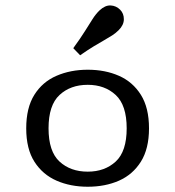

<svg xmlns="http://www.w3.org/2000/svg" viewBox="-20 -688 656 719"><path d="M308.5 11.3Q244 11.3 191.9 -11.4Q139.8 -34.2 109 -82.2Q78.2 -130.3 78.2 -207.4Q78.2 -284.5 108.6 -332.9Q139 -381.4 191.5 -404.1Q244 -426.9 308.5 -426.9Q373.9 -426.9 425.5 -404.1Q477.2 -381.4 507.6 -332.9Q538 -284.5 538 -207.4Q538 -131 507.6 -82.6Q477.2 -34.2 425.5 -11.4Q373.9 11.3 308.5 11.3ZM308.5 -45.2Q372.3 -45.2 413.4 -83.1Q454.4 -121 454.4 -207.4Q454.4 -294.1 413.4 -332.2Q372.3 -370.4 308.5 -370.4Q243.9 -370.4 202.8 -332.2Q161.8 -294.1 161.8 -207.4Q161.8 -121 202.8 -83.1Q243.9 -45.2 308.5 -45.2ZM280.1 -481 254.4 -507.6Q281.7 -545.1 298.2 -571.6Q314.7 -598.1 326.8 -616.9Q338.8 -635.8 352.9 -649.2Q373.8 -668.7 394.5 -667.6Q415.1 -666.5 430 -651.5Q443.9 -637.5 443.8 -615.9Q443.8 -594.4 424.3 -574.9Q413.4 -564 400.2 -555.5Q387 -547 369.9 -537.3Q352.7 -527.7 330.7 -514.3Q308.7 -500.9 280.1 -481Z"/></svg>

Font: Playfair 5pt SemiExpanded Light
Style: Regular
Weight: 300
Width: 6
Designer: Claus Eggers Sørensen
Foundry: Claus Eggers Sørensen
Version: Version 2.203